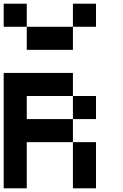

<svg xmlns="http://www.w3.org/2000/svg" viewBox="-20 -1020 665 1040"><path d="M0 -1000H125V-875H0ZM375 -1000H500V-875H375ZM125 -875H375V-750H125ZM125 0H0V-625H375V-500H125V-375H375V-250H125ZM500 -375H375V-500H500ZM500 0H375V-250H500Z"/></svg>

Font: Tiny5
Style: Regular
Weight: 400
Designer: Stefan Schmidt
Foundry: Made with Bits'n'Picas by Kreative Software
Version: Version 1.002; ttfautohint (v1.8.4.7-5d5b)